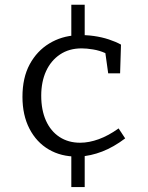

<svg xmlns="http://www.w3.org/2000/svg" viewBox="-20 -754 612 795"><path d="M498.3 -181Q450.3 -144.7 403 -126.5Q355.7 -108.3 309.3 -105.7L330.7 -124.3V20.7H275.3V-123.3L299.3 -105.7Q232.7 -105.3 181.8 -135.2Q131 -165 102 -221Q73 -277 73 -353Q73 -432.3 103 -487.7Q133 -543 183.7 -573.8Q234.3 -604.7 296.7 -608L275.3 -589.3V-734.3H330.7V-592L300.7 -608.3Q335.3 -609.7 368.5 -605Q401.7 -600.3 430.5 -590.8Q459.3 -581.3 481 -569.3L477.3 -450.3H428L416.3 -534Q392 -545 365.3 -549.3Q338.7 -553.7 318 -553.7Q266 -553.7 228.3 -528.3Q190.7 -503 170.7 -459.2Q150.7 -415.3 150.7 -357.7Q150.7 -298.3 170.3 -254.5Q190 -210.7 226.5 -186.8Q263 -163 311.7 -163Q348.7 -163 389 -177.7Q429.3 -192.3 471 -222.3Z"/></svg>

Font: Bitter Thin
Style: Regular
Weight: 100
Designer: Sol Matas, and Bitter project Authors
Foundry: Sol Matas
Version: Version 2.002